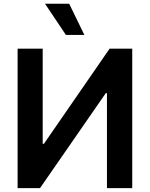

<svg xmlns="http://www.w3.org/2000/svg" viewBox="-20 -981 781 1001"><path d="M323.7 -798.8 214.8 -961.4H340.8L419.9 -798.8ZM71.8 -727.1H202.6V-231.4H209L551.3 -727.1H669.4V0H537.6V-495.6H531.7L188.5 0H71.8Z"/></svg>

Font: Interop SemBd
Style: Regular
Weight: 600
Designer: Rasmus Andersson, Google, Jang Haemin
Foundry: jhaemin
Version: Version 1.007